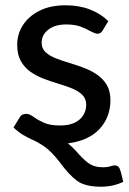

<svg xmlns="http://www.w3.org/2000/svg" viewBox="-20 -536 486 726"><path d="M362 170Q302 170 271.5 147.8Q241 125.5 204.5 75.5Q174 36.5 149 19Q124 1.5 100.5 -8.5Q84 -16 67 -26Q50 -36 31 -54L54 -91.5Q61 -105.5 79.5 -105.5Q87 -105.5 94.2 -101.8Q101.5 -98 110 -92Q124.5 -81.5 147 -71.5Q169.5 -61.5 207 -61.5Q241 -61.5 262.8 -72.2Q284.5 -83 295.2 -100.8Q306 -118.5 306 -139.5Q306 -163 291 -177.5Q276 -192 252 -201.8Q228 -211.5 200 -219.8Q172 -228 144.8 -238.5Q117.5 -249 95 -264.8Q72.5 -280.5 58.8 -305.2Q45 -330 45 -367Q45 -406.5 66.2 -440.2Q87.5 -474 128.5 -495Q169.5 -516 228.5 -516Q279 -516 320 -500.2Q361 -484.5 389.5 -456L368 -420.5Q364 -414 359.5 -411.2Q355 -408.5 348 -408.5Q340 -408.5 321 -418.5Q307 -427 285.2 -435.2Q263.5 -443.5 230.5 -443.5Q187.5 -443.5 162.5 -423.8Q137.5 -404 137.5 -374.5Q137.5 -352.5 152.2 -338.8Q167 -325 191 -315.5Q215 -306 243 -297.8Q271 -289.5 298 -279.2Q325 -269 347.5 -253.5Q370 -238 383.8 -214.8Q397.5 -191.5 397.5 -157Q397.5 -93 356.5 -48.5Q315.5 -4 237 6Q252 18.5 268 35.5Q291 63 313.2 79.8Q335.5 96.5 368.5 96.5Q388 96.5 400 92Q408 89.5 413.5 89.5Q427 89.5 432 100.5Q437 111.5 442 135L446 151.5Q408 170 362 170Z"/></svg>

Font: Verano Sans Medium
Style: Regular
Weight: 500
Designer: Lukasz Dziedzic with Adam Twardoch and Botio Nikoltchev
Foundry: tyPoland Lukasz Dziedzic
Version: Version 3.001;December 28, 2019;FontCreator 12.0.0.2547 64-b